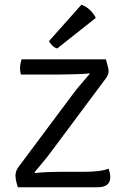

<svg xmlns="http://www.w3.org/2000/svg" viewBox="-20 -794 530 814"><path d="M289 -395Q303 -414 321.8 -435.8Q340.5 -457.5 360.5 -481L357.5 -483Q348.5 -481.5 328.8 -480.5Q309 -479.5 286 -479Q263 -478.5 243.8 -478.2Q224.5 -478 216.5 -478H68.5Q65 -490.5 65 -503.5Q65 -522 71.5 -542.5H429Q436 -517.5 438.2 -508Q440.5 -498.5 440.5 -493Q440.5 -477.5 429 -462L197.5 -151.5Q183 -131.5 163.5 -108.2Q144 -85 126.5 -63.5L128.5 -60.5Q158 -63.5 183 -64.5Q208 -65.5 226 -65.5H332.5Q369 -65.5 396 -68.8Q423 -72 440.5 -79Q443.5 -69.5 445.5 -61Q447.5 -52.5 447.5 -42.5Q447.5 -22.5 434.5 -11.2Q421.5 0 392 0H55.5Q48.5 -24.5 47 -33.8Q45.5 -43 45.5 -48.5Q45.5 -56 48 -65.2Q50.5 -74.5 56.5 -83.5ZM325 -774Q345 -767.5 361.5 -751.5Q378 -735.5 386 -718L222.5 -588.5Q211.5 -591.5 202 -600.5Q192.5 -609.5 188 -620Z"/></svg>

Font: Signika SC Light
Style: Regular
Weight: 300
Designer: Anna Giedryś
Foundry: Anna Giedryś
Version: Version 2.000; ttfautohint (v1.8.3) -l 8 -r 50 -G 200 -x 9 -